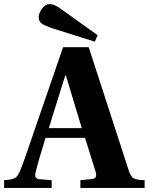

<svg xmlns="http://www.w3.org/2000/svg" viewBox="-48 -924 731 944"><path d="M191.9 -293.9H354L275.9 -553.2H272.9ZM-27.8 0V-38.1Q12.7 -40.5 26.9 -49.6Q41 -58.6 53.2 -89.8Q64 -116.7 78.4 -158Q92.8 -199.2 113 -258.8Q133.3 -318.4 146 -355L262.2 -691.9H388.2L585 -85.9Q594.7 -55.7 609.1 -47.4Q623.5 -39.1 663.1 -38.1V0H347.2V-38.1L404.8 -43.9Q432.6 -46.4 421.9 -80.1L370.1 -246.1H175.8Q136.7 -119.1 127.9 -79.1Q123 -62.5 126.7 -53.5Q130.4 -44.4 146 -43L206.1 -38.1V0ZM142.1 -839.8Q142.1 -857.9 158 -880.9Q173.8 -903.8 195.8 -903.8Q209.5 -903.8 223.1 -897.5Q236.8 -891.1 259.8 -874L432.1 -751L418 -719.2L214.8 -783.2Q172.9 -796.9 157.5 -808.1Q142.1 -819.3 142.1 -839.8Z"/></svg>

Font: Linguistics Pro
Style: Bold
Weight: 700
Designer: Stefan Peev, Context Ltd
Foundry: Stefan Peev, Context Ltd
Version: Version 001.000